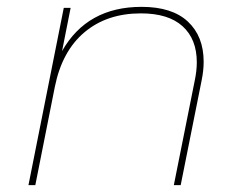

<svg xmlns="http://www.w3.org/2000/svg" viewBox="-20 -540 708 560"><path d="M574 -360Q574 -334 568 -305L507 0H487L548 -305Q554 -334 554 -358Q554 -426 512.5 -463.5Q471 -501 391 -501Q292 -501 226.5 -446Q161 -391 140 -287L83 0H63L166 -517H186L161 -391Q234 -520 393 -520Q482 -520 528 -477Q574 -434 574 -360Z"/></svg>

Font: Montserrat Alternates Thin
Style: Italic
Weight: 250
Italic angle: -11.3°
Designer: Julieta Ulanovsky
Foundry: Julieta Ulanovsky
Version: Version 7.200